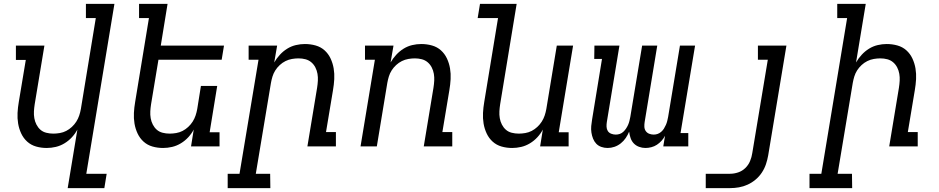

<svg xmlns="http://www.w3.org/2000/svg" viewBox="-20 -755 4840 990"><path d="M329 215 379 -87Q368 -66 351 -47.5Q334 -29 312.5 -16Q291 -3 267.5 2.5Q244 8 221 8Q192 8 166 0.5Q140 -7 120.5 -24.5Q101 -42 89.5 -66.5Q78 -91 73.5 -118Q69 -145 70.5 -173Q72 -201 77 -230L113 -446H62V-520H209L159 -218Q156 -199 155 -181Q154 -163 157 -145.5Q160 -128 168 -112.5Q176 -97 188.5 -86Q201 -75 218.5 -70.5Q236 -66 255 -66Q271 -66 288.5 -69Q306 -72 321.5 -80Q337 -88 350.5 -100.5Q364 -113 373.5 -128Q383 -143 388.5 -159.5Q394 -176 397 -193L474 -662H423V-735H570L425 141H530L518 215Z M821 8Q792 8 766 0.5Q740 -7 720.5 -24.5Q701 -42 689.5 -66.5Q678 -91 673.5 -118Q669 -145 670.5 -173Q672 -201 677 -230L748 -662H697V-735H844L809 -520H1135L1123 -447H797L759 -218Q756 -199 755 -181Q754 -163 757 -145.5Q760 -128 768 -112.5Q776 -97 788.5 -86Q801 -75 818.5 -70.5Q836 -66 855 -66Q871 -66 888.5 -69Q906 -72 921.5 -80Q937 -88 950.5 -100.5Q964 -113 973.5 -128Q983 -143 988.5 -159.5Q994 -176 997 -193L1016 -312H1100L1061 -73H1112V0H965L979 -87Q968 -66 951 -47.5Q934 -29 912.5 -16Q891 -3 867.5 2.5Q844 8 821 8Z M1374 215H1154V141H1215L1313 -447H1262V-520H1409L1394 -433Q1406 -454 1423 -472.5Q1440 -491 1461 -504Q1482 -517 1505.5 -522.5Q1529 -528 1552 -528Q1581 -528 1607.5 -520.5Q1634 -513 1653.5 -495.5Q1673 -478 1684.5 -453.5Q1696 -429 1700.5 -402Q1705 -375 1703.5 -347Q1702 -319 1697 -290L1661 -74H1712V0H1565L1615 -302Q1618 -321 1619 -339Q1620 -357 1617 -374.5Q1614 -392 1606 -407.5Q1598 -423 1585 -434Q1572 -445 1555 -449.5Q1538 -454 1519 -454Q1503 -454 1485.5 -451Q1468 -448 1452 -440Q1436 -432 1422.5 -419.5Q1409 -407 1399.5 -392Q1390 -377 1385 -360.5Q1380 -344 1377 -327L1299 141H1373Z M1839 0 1913 -447H1862V-520H2009L1994 -433Q2006 -454 2023 -472.5Q2040 -491 2061 -504Q2082 -517 2105.5 -522.5Q2129 -528 2152 -528Q2181 -528 2207.5 -520.5Q2234 -513 2253.5 -495.5Q2273 -478 2284.5 -453.5Q2296 -429 2300.5 -402Q2305 -375 2303.5 -347Q2302 -319 2297 -290L2261 -74H2312V0H2165L2215 -302Q2218 -321 2219 -339Q2220 -357 2217 -374.5Q2214 -392 2206 -407.5Q2198 -423 2185 -434Q2172 -445 2155 -449.5Q2138 -454 2119 -454Q2103 -454 2085.5 -451Q2068 -448 2052 -440Q2036 -432 2022.5 -419.5Q2009 -407 1999.5 -392Q1990 -377 1985 -360.5Q1980 -344 1977 -327L1923 0Z M2621 8Q2592 8 2566 0.5Q2540 -7 2520.5 -24.5Q2501 -42 2489.5 -66.5Q2478 -91 2473.5 -118Q2469 -145 2470.5 -173Q2472 -201 2477 -230L2548 -662H2443L2455 -735H2644L2559 -218Q2556 -199 2555 -181Q2554 -163 2557 -145.5Q2560 -128 2568 -112.5Q2576 -97 2588.5 -86Q2601 -75 2618.5 -70.5Q2636 -66 2655 -66Q2671 -66 2688.5 -69Q2706 -72 2721.5 -80Q2737 -88 2750.5 -100.5Q2764 -113 2773.5 -128Q2783 -143 2788.5 -159.5Q2794 -176 2797 -193L2851 -520H2935L2861 -73H2912V0H2765L2779 -87Q2768 -66 2751 -47.5Q2734 -29 2712.5 -16Q2691 -3 2667.5 2.5Q2644 8 2621 8Z M3113 8Q3096 8 3080.5 2.5Q3065 -3 3054.5 -14Q3044 -25 3038 -40Q3032 -55 3029.5 -71.5Q3027 -88 3028.5 -105Q3030 -122 3033 -139L3084 -451H3044L3045 -520H3174L3109 -126Q3107 -114 3107.5 -101.5Q3108 -89 3114 -79.5Q3120 -70 3131.5 -65.5Q3143 -61 3155 -61Q3166 -61 3176 -64.5Q3186 -68 3194 -75.5Q3202 -83 3208 -92Q3214 -101 3218.5 -111Q3223 -121 3225.5 -131.5Q3228 -142 3230 -152L3291 -520H3369L3304 -126Q3302 -114 3302.5 -101.5Q3303 -89 3309.5 -79.5Q3316 -70 3327 -65.5Q3338 -61 3351 -61Q3361 -61 3371 -64.5Q3381 -68 3389.5 -75.5Q3398 -83 3403.5 -92Q3409 -101 3413.5 -111Q3418 -121 3420.5 -131.5Q3423 -142 3425 -152L3486 -520H3564L3489 -69H3529V0H3400L3409 -55Q3402 -41 3391 -29Q3380 -17 3367 -8.5Q3354 0 3338.5 4Q3323 8 3308 8Q3291 8 3275 2Q3259 -4 3248 -15.5Q3237 -27 3231.5 -43Q3226 -59 3224 -76Q3217 -59 3206.5 -43.5Q3196 -28 3181 -16Q3166 -4 3148.5 2Q3131 8 3113 8Z M3619 215V141H3744Q3765 141 3786 134Q3807 127 3823 111.5Q3839 96 3847.5 75.5Q3856 55 3859 34L3939 -447H3888V-520H4035L3941 46Q3937 69 3929.5 91.5Q3922 114 3908.5 134.5Q3895 155 3876 171Q3857 187 3835 197Q3813 207 3790 211Q3767 215 3744 215Z M4374 215H4154V141H4215L4348 -662H4297V-735H4444L4394 -433Q4406 -454 4423 -472.5Q4440 -491 4461 -504Q4482 -517 4505.5 -522.5Q4529 -528 4552 -528Q4581 -528 4607.5 -520.5Q4634 -513 4653.5 -495.5Q4673 -478 4684.5 -453.5Q4696 -429 4700.5 -402Q4705 -375 4703.5 -347Q4702 -319 4697 -290L4661 -74H4712V0H4565L4615 -302Q4618 -321 4619 -339Q4620 -357 4617 -374.5Q4614 -392 4606 -407.5Q4598 -423 4585 -434Q4572 -445 4555 -449.5Q4538 -454 4519 -454Q4503 -454 4485.5 -451Q4468 -448 4452 -440Q4436 -432 4422.5 -419.5Q4409 -407 4399.5 -392Q4390 -377 4385 -360.5Q4380 -344 4377 -327L4299 141H4373Z"/></svg>

Font: Iosevka HT Extended
Style: Italic
Weight: 400
Width: 7
Italic angle: -9°
Monospace: yes
Designer: Belleve Invis
Foundry: Belleve Invis
Version: Version 32.3.0; ttfautohint (v1.8.4)